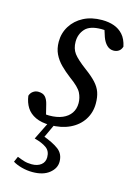

<svg xmlns="http://www.w3.org/2000/svg" viewBox="-111 -547 586 837"><g transform="rotate(15 181.5 -128.5)"><path d="M142 13Q103 13 76.5 0.5Q50 -12 36 -34Q22 -56 18 -86Q22 -99 32.5 -106.5Q43 -114 55 -114Q77 -114 87.5 -102.5Q98 -91 103 -70L120 -1L81 -35Q97 -30 106 -28Q115 -26 128 -26Q163 -26 187.5 -36.5Q212 -47 225 -66Q238 -85 238 -111Q238 -135 227 -157Q216 -179 173 -210Q148 -229 128 -249Q108 -269 96.5 -293Q85 -317 85 -348Q85 -387 105 -419Q125 -451 160.5 -469.5Q196 -488 244 -488Q274 -488 298 -479.5Q322 -471 339 -452Q356 -433 363 -400Q359 -386 349 -379Q339 -372 325 -372Q308 -372 295 -384.5Q282 -397 274 -419L256 -475L287 -444Q280 -446 271.5 -447.5Q263 -449 251 -449Q199 -449 177.5 -425Q156 -401 156 -367Q156 -336 171.5 -315Q187 -294 230 -262Q260 -240 278 -220.5Q296 -201 303.5 -179.5Q311 -158 311 -129Q311 -88 290 -55.5Q269 -23 231 -5Q193 13 142 13ZM93 87 136 0H164L124 86L122 65Q173 83 198.5 102.5Q224 122 224 157Q224 187 196.5 209Q169 231 121 231Q96 231 72 224.5Q48 218 32 208L43 183Q60 190 75 194.5Q90 199 109 199Q135 199 151 186.5Q167 174 167 152Q167 124 147.5 110Q128 96 93 87Z"/></g></svg>

Font: Source Serif 4
Style: Italic
Weight: 400
Italic angle: -12°
Designer: Frank Grießhammer
Foundry: Adobe Systems Incorporated
Version: Version 4.004;hotconv 1.0.116;makeotfexe 2.5.65601